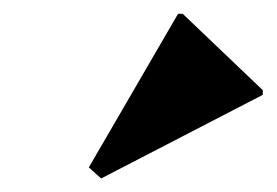

<svg xmlns="http://www.w3.org/2000/svg" viewBox="-20 -822 405 281"><path d="M128 -560.8 110 -577 240.6 -801.8H247.4L364.6 -690V-683.2Z"/></svg>

Font: Platypi Light
Style: Italic
Weight: 300
Italic angle: -13°
Designer: David Sargent
Foundry: Bolt Cutter Type
Version: Version 1.200